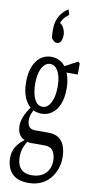

<svg xmlns="http://www.w3.org/2000/svg" viewBox="-125 -919 648 1308"><g transform="rotate(10 198.5 -265.5)"><path d="M156.7 -720.7Q156.7 -758.3 168 -787.6Q179.2 -816.9 198 -838.1Q216.8 -859.4 238.3 -870.6L248.5 -835Q221.7 -815.9 207 -792.5Q192.4 -769 190.9 -745.1L182.6 -779.8Q211.9 -764.2 223.4 -739.3Q234.9 -714.4 234.9 -694.8Q234.9 -668 226.1 -650.1Q217.3 -632.3 198.2 -632.3Q188.5 -632.3 179.7 -638.2Q170.9 -644 160.6 -658.2Q157.2 -676.8 157 -690.9Q156.7 -705.1 156.7 -720.7ZM172.4 340.8Q119.6 340.8 86.4 322.5Q53.2 304.2 37.1 270.5Q21 236.8 21 194.8Q21 165 30 139.6Q39.1 114.3 61.5 89.6Q84 64.9 123.5 41L128.4 48.3Q113.3 70.8 103.3 91.3Q93.3 111.8 88.6 131.8Q84 151.9 84 174.8Q84 213.4 96.7 238.3Q109.4 263.2 131.8 274.2Q154.3 285.2 185.1 285.2Q227.5 285.2 256.6 268.8Q285.6 252.4 299.8 224.6Q314 196.8 314 163.6Q314 122.6 296.6 96.2Q279.3 69.8 236.8 69.8H146.5Q136.7 69.8 125.5 68.6Q114.3 67.4 106 64.9V61.5Q76.7 51.8 61.3 28.1Q45.9 4.4 45.9 -35.2Q45.9 -64.9 60.1 -99.1Q74.2 -133.3 108.4 -180.2V-193.4L134.3 -174.8Q117.7 -147.5 109.6 -126.2Q101.6 -105 101.6 -85Q101.6 -51.8 115 -35.9Q128.4 -20 155.8 -20H248.5Q291 -20 318.4 -2.2Q345.7 15.6 359.1 49.8Q372.6 84 372.6 132.3Q372.6 172.4 359.6 209Q346.7 245.6 322 275.6Q297.4 305.7 259.5 323.2Q221.7 340.8 172.4 340.8ZM178.2 -139.2Q138.2 -139.2 106.7 -161.1Q75.2 -183.1 56.9 -227.1Q38.6 -271 38.6 -335.9Q38.6 -399.4 56.9 -443.1Q75.2 -486.8 106.7 -509.8Q138.2 -532.7 179.2 -532.7Q202.6 -532.7 222.2 -525.6Q241.7 -518.6 258.3 -504.6Q274.9 -490.7 287.6 -470.2L288.6 -467.3Q301.8 -443.4 310.1 -410.4Q318.4 -377.4 318.4 -335.9Q318.4 -273.4 300.5 -229.2Q282.7 -185.1 250.5 -162.1Q218.3 -139.2 178.2 -139.2ZM176.8 -186.5Q201.7 -186.5 219.2 -206.5Q236.8 -226.6 246.3 -260.7Q255.9 -294.9 255.9 -339.4Q255.9 -382.8 246.6 -415Q237.3 -447.3 220.7 -465.3Q204.1 -483.4 180.2 -483.4Q156.2 -483.4 138.2 -464.1Q120.1 -444.8 110.8 -412.1Q101.6 -379.4 101.6 -335Q101.6 -291.5 110.4 -257.8Q119.1 -224.1 136 -205.3Q152.8 -186.5 176.8 -186.5ZM259.3 -444.8V-477.5H263.2L365.2 -532.7L376.5 -521V-444.8Z"/></g></svg>

Font: Scarab Serif
Style: Regular
Weight: 400
Designer: John Roberts
Foundry: Scarab
Version: 1.0